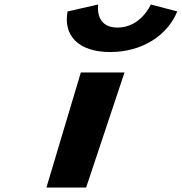

<svg xmlns="http://www.w3.org/2000/svg" viewBox="-20 -836 810 856"><path d="M652.4 -816C652.4 -816 608.3 -713 503.7 -713C400.3 -713 417.8 -816 417.8 -816L281.2 -785C261.2 -678 329.1 -604 471.1 -604C614.2 -604 726.4 -678 770.4 -785ZM340.4 -513H535.1L364 0H187Z"/></svg>

Font: Hussar
Style: BdSuprExtOblThree
Weight: 700
Foundry: Cannot Into Space Fonts
Version: Version 2.00